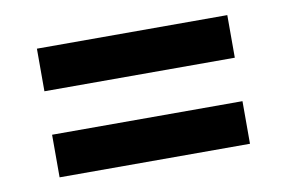

<svg xmlns="http://www.w3.org/2000/svg" viewBox="-45 -469 649 435"><g transform="rotate(-10 280.0 -251.0)"><path d="M61 -301V-399H499V-301ZM61 -103V-201H499V-103Z"/></g></svg>

Font: TitilliumWebSemiBold
Style: Bold
Weight: 600
Version: Version 1.001;PS 57.000;hotconv 1.0.70;makeotf.lib2.5.55311